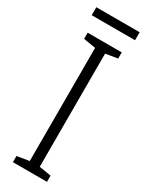

<svg xmlns="http://www.w3.org/2000/svg" viewBox="-219 -878 708 917"><g transform="rotate(30 134.5 -420.0)"><path d="M228 0H40V-34L107 -45V-669L40 -680V-714H228V-680L162 -669V-45L228 -34ZM254 -840V-796H15V-840Z"/></g></svg>

Font: Noto Sans Khmer Condensed Light
Style: Regular
Weight: 300
Width: 3
Designer: Danh Hong and the Monotype Design Team
Foundry: Monotype Imaging Inc.
Version: Version 2.004; ttfautohint (v1.8.4.7-5d5b)